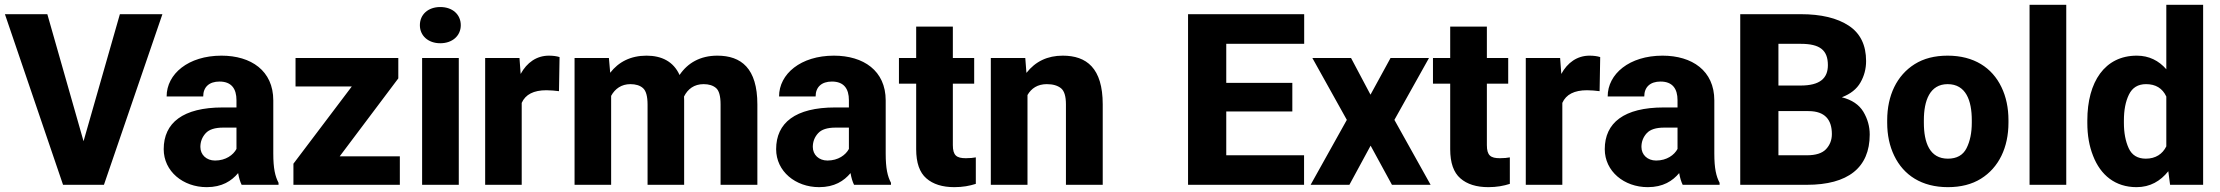

<svg xmlns="http://www.w3.org/2000/svg" viewBox="-20 -770 9250 800"><path d="M0.5 -710.9 242.7 0H413.1L656.7 -710.9H479.5L328.1 -181.6L177.2 -710.9Z M1140.6 0V-8.3C1126.5 -35.2 1118.7 -67.4 1118.7 -130.4V-351.6C1118.7 -475.6 1025.9 -538.1 902.8 -538.1C764.6 -538.1 674.3 -461.9 674.3 -368.2H826.7C826.7 -407.7 852.1 -430.2 894.5 -430.2C944.8 -430.2 965.3 -399.9 965.3 -352.5V-322.3H908.2C742.2 -322.3 662.1 -258.3 662.1 -148.4C662.1 -56.2 742.7 9.8 841.3 9.8C905.3 9.8 944.8 -16.1 972.2 -48.8C975.6 -28.8 980.5 -12.7 986.8 0ZM876 -101.1C840.3 -101.1 814.9 -125 814.9 -157.7C814.9 -179.7 822.3 -198.7 836.9 -214.8C851.1 -230.5 875.5 -238.3 909.7 -238.3H965.3V-149.4C952.1 -124.5 920.9 -101.1 876 -101.1Z M1395.5 -118.7 1639.6 -443.4V-528.3H1211.4V-409.7H1445.8L1202.6 -87.9V0H1646V-118.7Z M1729.5 -665C1729.5 -621.6 1763.7 -589.8 1814.5 -589.8C1865.7 -589.8 1899.9 -621.6 1899.9 -665C1899.9 -709.5 1865.7 -740.7 1814.5 -740.7C1763.7 -740.7 1729.5 -709.5 1729.5 -665ZM1738.8 -528.3V0H1891.6V-528.3Z M2311.5 -532.2C2298.8 -536.1 2284.2 -538.1 2267.1 -538.1C2215.8 -538.1 2175.3 -509.3 2149.4 -461.9L2144.5 -528.3H2001.5V0H2153.8V-341.3C2169.4 -376.5 2203.6 -394 2256.8 -394C2272 -394 2295.4 -392.1 2309.1 -390.1Z M2606.4 -419.4C2628.9 -419.4 2646.5 -414.1 2659.2 -402.8C2671.9 -391.6 2678.2 -368.7 2678.2 -334V0H2830.6V-352.5C2830.6 -357.9 2830.6 -362.8 2830.1 -367.7C2845.7 -399.4 2872.6 -419.4 2911.6 -419.4C2933.6 -419.4 2950.7 -414.1 2963.4 -403.3C2976.1 -392.6 2982.4 -369.6 2982.4 -335V0H3135.7V-335C3135.7 -485.4 3068.4 -538.1 2968.8 -538.1C2897.9 -538.1 2845.2 -507.8 2811.5 -457.5C2786.1 -513.7 2736.8 -538.1 2673.8 -538.1C2607.4 -538.1 2557.1 -511.7 2522.5 -466.8L2517.1 -528.3H2374V0H2526.4V-370.6C2542.5 -400.4 2569.8 -419.4 2606.4 -419.4Z M3692.4 0V-8.3C3678.2 -35.2 3670.4 -67.4 3670.4 -130.4V-351.6C3670.4 -475.6 3577.6 -538.1 3454.6 -538.1C3316.4 -538.1 3226.1 -461.9 3226.1 -368.2H3378.4C3378.4 -407.7 3403.8 -430.2 3446.3 -430.2C3496.6 -430.2 3517.1 -399.9 3517.1 -352.5V-322.3H3460C3293.9 -322.3 3213.9 -258.3 3213.9 -148.4C3213.9 -56.2 3294.4 9.8 3393.1 9.8C3457 9.8 3496.6 -16.1 3523.9 -48.8C3527.3 -28.8 3532.2 -12.7 3538.6 0ZM3427.7 -101.1C3392.1 -101.1 3366.7 -125 3366.7 -157.7C3366.7 -179.7 3374 -198.7 3388.7 -214.8C3402.8 -230.5 3427.2 -238.3 3461.4 -238.3H3517.1V-149.4C3503.9 -124.5 3472.7 -101.1 3427.7 -101.1Z M3950.2 -528.3V-659.2H3797.4V-528.3H3725.6V-421.4H3797.4V-148.4C3797.4 -91.8 3811.5 -51.3 3839.8 -26.9C3867.7 -2.4 3906.7 9.8 3956.5 9.8C3991.2 9.8 4020 4.4 4045.9 -3.9V-114.3C4035.6 -112.3 4022.5 -110.8 4004.4 -110.8C3965.8 -110.8 3950.2 -122.1 3950.2 -165.5V-421.4H4039.1V-528.3Z M4341.8 -419.4C4367.2 -419.4 4386.7 -413.6 4400.9 -402.3C4414.6 -391.1 4421.4 -368.7 4421.4 -335.4V0H4574.7V-335C4574.7 -486.3 4507.3 -538.1 4408.2 -538.1C4344.7 -538.1 4294.4 -514.2 4256.8 -466.3L4252 -528.3H4108.4V0H4261.2V-374C4277.3 -401.9 4303.2 -419.4 4341.8 -419.4Z M5089.4 -123V-305.7H5364.7V-424.8H5089.4V-587.4H5414.1V-710.9H4930.2V0H5413.6V-123Z M5448.2 -528.3 5591.8 -270.5 5440.9 0H5602.5L5690.9 -163.1L5779.8 0H5940.9L5790 -270.5L5934.1 -528.3H5773.9L5690.4 -375.5L5609.4 -528.3Z M6175.3 -528.3V-659.2H6022.5V-528.3H5950.7V-421.4H6022.5V-148.4C6022.5 -91.8 6036.6 -51.3 6064.9 -26.9C6092.8 -2.4 6131.8 9.8 6181.6 9.8C6216.3 9.8 6245.1 4.4 6271 -3.9V-114.3C6260.7 -112.3 6247.6 -110.8 6229.5 -110.8C6190.9 -110.8 6175.3 -122.1 6175.3 -165.5V-421.4H6264.2V-528.3Z M6647.5 -532.2C6634.8 -536.1 6620.1 -538.1 6603 -538.1C6551.8 -538.1 6511.2 -509.3 6485.4 -461.9L6480.5 -528.3H6337.4V0H6489.7V-341.3C6505.4 -376.5 6539.6 -394 6592.8 -394C6607.9 -394 6631.3 -392.1 6645 -390.1Z M7145 0V-8.3C7130.9 -35.2 7123 -67.4 7123 -130.4V-351.6C7123 -475.6 7030.3 -538.1 6907.2 -538.1C6769 -538.1 6678.7 -461.9 6678.7 -368.2H6831.1C6831.1 -407.7 6856.4 -430.2 6898.9 -430.2C6949.2 -430.2 6969.7 -399.9 6969.7 -352.5V-322.3H6912.6C6746.6 -322.3 6666.5 -258.3 6666.5 -148.4C6666.5 -56.2 6747.1 9.8 6845.7 9.8C6909.7 9.8 6949.2 -16.1 6976.6 -48.8C6980 -28.8 6984.9 -12.7 6991.2 0ZM6880.4 -101.1C6844.7 -101.1 6819.3 -125 6819.3 -157.7C6819.3 -179.7 6826.7 -198.7 6841.3 -214.8C6855.5 -230.5 6879.9 -238.3 6914.1 -238.3H6969.7V-149.4C6956.5 -124.5 6925.3 -101.1 6880.4 -101.1Z M7508.8 0C7679.2 0 7770.5 -70.8 7770.5 -209.5C7770.5 -243.2 7761.7 -274.4 7744.1 -304.2C7726.1 -334 7696.3 -354 7654.3 -364.7C7690.4 -378.4 7716.3 -398.9 7731.9 -426.3C7747.6 -453.6 7755.4 -483.4 7755.4 -515.6C7755.4 -582 7731.4 -631.3 7683.1 -663.1C7634.8 -694.8 7568.4 -710.9 7482.9 -710.9H7231V0ZM7482.9 -587.4C7562.5 -587.4 7596.2 -561.5 7596.2 -498.5C7596.2 -443.4 7562.5 -413.6 7482.4 -413.6H7390.1V-587.4ZM7612.8 -211.4C7612.8 -186.5 7604.5 -165.5 7588.4 -148.4C7572.3 -131.3 7545.4 -123 7508.8 -123H7390.1V-307.1H7515.1C7585 -307.1 7612.8 -270 7612.8 -211.4Z M7843.3 -258.8C7843.3 -207.5 7853 -161.6 7872.6 -121.1C7911.6 -40 7987.3 9.8 8096.2 9.8C8150.4 9.8 8196.3 -2 8233.9 -25.4C8308.6 -71.8 8348.6 -155.8 8348.6 -258.8V-269C8348.6 -320.3 8338.9 -366.7 8319.3 -407.2C8280.3 -488.3 8204.6 -538.1 8095.2 -538.1C8041 -538.1 7995.6 -526.4 7958 -502.9C7883.3 -456.1 7843.3 -372.1 7843.3 -269ZM7996.1 -269C7996.1 -351.1 8021 -419.4 8095.2 -419.4C8171.4 -419.4 8195.8 -351.1 8195.8 -269V-258.8C8195.8 -216.8 8188.5 -181.2 8173.8 -152.3C8159.2 -123.5 8133.3 -108.9 8096.2 -108.9C8020.5 -108.9 7996.1 -175.3 7996.1 -258.8Z M8436.5 -750V0H8589.4V-750Z M8677.2 -257.8C8677.2 -206.5 8685.1 -161.1 8701.2 -120.6C8732.4 -40 8793.9 9.8 8882.3 9.8C8939 9.8 8981.9 -15.6 9014.6 -56.6L9022 0H9159.7V-750H9006.3V-481.4C8975.1 -517.1 8934.6 -538.1 8883.3 -538.1C8750 -538.1 8677.2 -429.2 8677.2 -268.1ZM8829.6 -268.1C8829.6 -311 8836.4 -347.2 8850.6 -376C8864.7 -404.8 8888.2 -419.4 8921.9 -419.4C8961.9 -419.4 8990.2 -402.3 9006.3 -367.7V-160.2C8990.7 -128.4 8961.9 -108.9 8920.9 -108.9C8886.7 -108.9 8862.8 -123.5 8849.6 -152.3C8836.4 -181.2 8829.6 -216.3 8829.6 -257.8Z"/></svg>

Font: Vazirmatn ExtraBold
Style: Regular
Weight: 800
Designer: Saber Rastikerdar
Foundry: Saber Rastikerdar
Version: Version 33.003